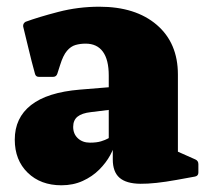

<svg xmlns="http://www.w3.org/2000/svg" viewBox="-20 -536 623 572"><path d="M163 16Q101 16 62.5 -21.5Q24 -59 24 -120Q24 -185 72.5 -223Q121 -261 218 -269L328 -278L324 -211L251 -202Q224 -199 211 -188.5Q198 -178 198 -158Q198 -137 212 -124Q226 -111 248 -111Q268 -111 281 -115Q294 -119 302 -123.5Q310 -128 313 -130L325 -118Q321 -97 308.5 -74Q296 -51 275.5 -30.5Q255 -10 226.5 3Q198 16 163 16ZM304 -311Q304 -358 286.5 -382Q269 -406 235 -406Q219 -406 205 -402Q191 -398 179.5 -384.5Q168 -371 159 -342L151 -317Q148 -307 138 -307H96Q86 -307 84 -317Q74 -353 65.5 -389Q57 -425 49 -457Q48 -466 56 -471Q94 -485 153.5 -500.5Q213 -516 276 -516Q384 -516 447 -462Q510 -408 510 -314V-162H304ZM510 -162V-55L490 -93L562 -61Q571 -57 571 -47V-22Q571 -12 561 -10L506 0Q440 12 398 11.5Q356 11 336 -6.5Q316 -24 316 -61V-104L304 -112V-162Z"/></svg>

Font: Hahmlet Black
Style: Regular
Weight: 900
Version: Version 1.002